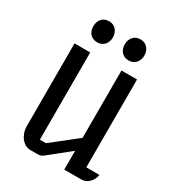

<svg xmlns="http://www.w3.org/2000/svg" viewBox="-226 -1109 1134 1242"><g transform="rotate(30 341.0 -488.5)"><path d="M97.7 -740.2H214.8V-88.9H260.3L448.2 -237.3V-740.2H564.5V-84H662.1Q660.2 -66.4 652.6 -51.3Q645 -36.1 633.5 -24.7Q622.1 -13.2 607.4 -6.6Q592.8 0 576.7 0H448.2V-140.6L293.5 -16.1Q274.9 0 250.5 0H194.3Q174.8 0 157.2 -9.8Q139.6 -19.5 126.5 -36.1Q113.3 -52.7 105.5 -75.2Q97.7 -97.7 97.7 -123ZM455.6 -819.3Q437.5 -819.3 423.8 -825.4Q410.2 -831.5 400.9 -842Q391.6 -852.5 386.7 -866.9Q381.8 -881.3 381.8 -897.9Q381.8 -914.1 386.7 -928.5Q391.6 -942.9 400.9 -953.6Q410.2 -964.4 423.8 -970.5Q437.5 -976.6 455.6 -976.6Q472.2 -976.6 485.8 -970.5Q499.5 -964.4 508.8 -953.6Q518.1 -942.9 523.2 -928.5Q528.3 -914.1 528.3 -897.9Q528.3 -881.3 523.2 -866.9Q518.1 -852.5 508.8 -842Q499.5 -831.5 485.8 -825.4Q472.2 -819.3 455.6 -819.3ZM220.7 -819.3Q202.6 -819.3 189 -825.4Q175.3 -831.5 166 -842Q156.7 -852.5 151.9 -866.9Q147 -881.3 147 -897.9Q147 -914.1 151.9 -928.5Q156.7 -942.9 166 -953.6Q175.3 -964.4 189 -970.5Q202.6 -976.6 220.7 -976.6Q237.3 -976.6 251 -970.5Q264.6 -964.4 273.9 -953.6Q283.2 -942.9 288.3 -928.5Q293.5 -914.1 293.5 -897.9Q293.5 -881.3 288.3 -866.9Q283.2 -852.5 273.9 -842Q264.6 -831.5 251 -825.4Q237.3 -819.3 220.7 -819.3Z"/></g></svg>

Font: Atomic Age
Style: Regular
Weight: 400
Designer: James Grieshaber
Foundry: James Grieshaber
Version: Version 1.008; ttfautohint (v1.4.1) -l 6 -r 46 -G 0 -x 0 -H 